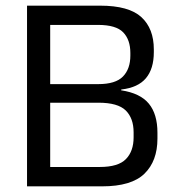

<svg xmlns="http://www.w3.org/2000/svg" viewBox="-20 -659 621 679"><path d="M341.2 0H132.1V-68.5H333Q398.2 -68.5 425.3 -96.4Q452.5 -124.2 452.5 -173.2V-190.8Q452.5 -240.8 424.7 -268.3Q396.8 -295.8 328 -295.8H132.4V-361.5H327.2Q388.7 -361.5 414.8 -388.4Q441 -415.2 441 -462.7V-471.7Q441 -518.3 415.7 -544.6Q390.4 -570.9 326.6 -570.9H130.5V-639H334.1Q435.9 -639 480 -598.4Q524 -557.9 524 -484.3V-474.6Q524 -415.8 496.1 -382.5Q468.2 -349.2 409 -342.5L408.3 -339.7Q476.1 -329.4 506.4 -292.4Q536.8 -255.5 536.8 -189.5V-168.9Q536.8 -89.5 490.8 -44.7Q444.8 0 341.2 0ZM157.5 0H75.6V-639H157.5Z"/></svg>

Font: Anek Devanagari Medium
Style: Regular
Weight: 500
Designer: Kailash Malviya (Devanagari) & Yesha Goshar (Latin)
Foundry: Ek Type
Version: Version 1.003